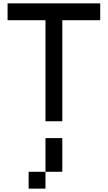

<svg xmlns="http://www.w3.org/2000/svg" viewBox="-20 -720 640 1140"><path d="M350 -600H575V-700H25V-600H250V0H350ZM150 400H250V300H150ZM250 300H350V100H250Z"/></svg>

Font: LS-VG5000
Style: Regular
Weight: 400
Designer: Justin Bihan, 2021
Foundry: Justin Bihan, 2021
Version: Version 1.000;Glyphs 3.1.2 (3151)